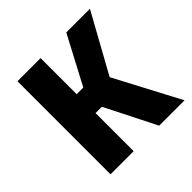

<svg xmlns="http://www.w3.org/2000/svg" viewBox="-148 -672 798 798"><g transform="rotate(-45 250.5 -273.5)"><path d="M63 0V-547H199V-335H238L350 -547H489L346 -288L498 0H349L236 -224H199V0Z"/></g></svg>

Font: Noto Sans Condensed
Style: Bold
Weight: 700
Width: 3
Designer: Monotype Design Team
Foundry: Monotype Imaging Inc.
Version: Version 2.013; ttfautohint (v1.8.4.7-5d5b)